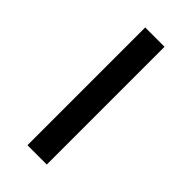

<svg xmlns="http://www.w3.org/2000/svg" viewBox="-180 -577 618 618"><g transform="rotate(45 129.0 -268.0)"><path d="M173 0V-536H85V0Z"/></g></svg>

Font: Noto Sans Psalter Pahlavi
Style: Regular
Weight: 400
Designer: Monotype Design Team
Foundry: Monotype Imaging Inc.
Version: Version 2.002